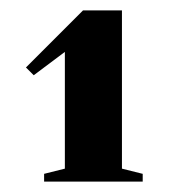

<svg xmlns="http://www.w3.org/2000/svg" viewBox="-20 -720 325 370"><path d="M215 -700V-395L255 -385V-370H65V-385L105 -395V-620L45 -575L30 -590L140 -700Z"/></svg>

Font: Yeseva One
Style: Regular
Weight: 400
Designer: Jovanny Lemonad
Foundry: Jovanny Lemonad
Version: Version 2.000